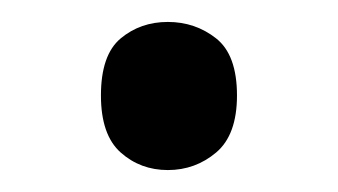

<svg xmlns="http://www.w3.org/2000/svg" viewBox="-20 -440 308 175"><path d="M72 -353Q72 -390 90 -405Q108 -420 133 -420Q158 -420 177 -405Q196 -390 196 -353Q196 -317 177 -301Q158 -285 133 -285Q108 -285 90 -301Q72 -317 72 -353Z"/></svg>

Font: Apis
Style: Regular
Weight: 400
Designer: Monotype Design Team
Foundry: Monotype Imaging Inc.
Version: Version 2.000; build 0001